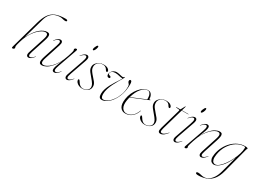

<svg xmlns="http://www.w3.org/2000/svg" viewBox="-30 -1571 3616 2667"><g transform="rotate(30 1778.0 -237.0)"><path d="M75 -126Q66.5 -96 62 -79.5Q57.5 -63 56.2 -53.5Q55 -44 55 -35Q55 -29 57.5 -24.8Q60 -20.5 60 -16Q60 -6.5 51.2 0.5Q42.5 7.5 31 7.5Q20.5 7.5 19.8 0Q19 -7.5 27 -35L151 -476Q175 -561 211 -614.8Q247 -668.5 307.8 -693.8Q368.5 -719 465.5 -719Q497.5 -719 497.5 -703Q497.5 -689 472.5 -689Q454.5 -689 432.5 -695.5Q410.5 -702 382.5 -702Q346.5 -702 309.2 -687.5Q272 -673 241.5 -639Q211 -605 194.5 -545.5L101.5 -215Q160 -328.5 220.5 -380.5Q281 -432.5 336 -432.5Q365.5 -432.5 374.8 -416.8Q384 -401 379.8 -374Q375.5 -347 364 -312.5L291.5 -90.5Q275 -40 280.2 -24.8Q285.5 -9.5 299.5 -9.5Q311 -9.5 327 -19Q343 -28.5 366.5 -56.5Q369 -60 371 -58.5Q372.5 -57 370 -54Q346 -22 325 -7.2Q304 7.5 286 7.5Q264 7.5 255.5 -11Q247 -29.5 259.5 -67.5L341 -319.5Q359.5 -376.5 351.5 -397Q343.5 -417.5 317.5 -417.5Q284.5 -417.5 237.8 -383.2Q191 -349 146.5 -284Q102 -219 75 -126Z M783 -58.5Q784.5 -57 782 -54Q758 -22 737 -7.2Q716 7.5 698 7.5Q665.5 7.5 665.5 -27.5Q665.5 -46 675.8 -77.8Q686 -109.5 698.5 -141.2Q711 -173 717.5 -191.5Q682 -119.5 643.2 -75.8Q604.5 -32 567.5 -12.2Q530.5 7.5 500.5 7.5Q471.5 7.5 462.2 -8.2Q453 -24 457.2 -51.2Q461.5 -78.5 472.5 -112.5L545 -334.5Q561.5 -385 556.5 -400.2Q551.5 -415.5 537 -415.5Q526 -415.5 509.8 -406Q493.5 -396.5 470 -368.5Q467.5 -365 465.5 -366.5Q464 -368 466.5 -371Q490.5 -403.5 511.5 -418Q532.5 -432.5 550.5 -432.5Q572.5 -432.5 581 -414.2Q589.5 -396 577 -357.5L495.5 -105.5Q477 -48.5 485 -28Q493 -7.5 519 -7.5Q538 -7.5 567.5 -22.5Q597 -37.5 630.8 -71Q664.5 -104.5 697.2 -159.2Q730 -214 755.5 -293.5Q767.5 -330.5 773 -349.8Q778.5 -369 780 -377.5Q781.5 -386 781.5 -391.5Q781.5 -397.5 779 -401Q776.5 -404.5 776.5 -410.5Q776.5 -418 785.2 -425.2Q794 -432.5 804.5 -432.5Q816 -432.5 817.2 -425Q818.5 -417.5 813.5 -404.5L708.5 -106.5Q687.5 -47 691.8 -28.2Q696 -9.5 713 -9.5Q724.5 -9.5 740 -19.2Q755.5 -29 778.5 -56.5Q781.5 -60 783 -58.5Z M1015 -531Q1004 -531 1004 -545Q1004 -555 1010.2 -572.5Q1016.5 -590 1025.2 -604Q1034 -618 1042 -618Q1048 -618 1050 -613.8Q1052 -609.5 1052 -604Q1052 -591 1046 -573.8Q1040 -556.5 1031.2 -543.8Q1022.5 -531 1015 -531ZM907.5 -90.5Q891 -43 895.5 -26.2Q900 -9.5 915.5 -9.5Q927 -9.5 943 -19Q959 -28.5 982.5 -56.5Q985 -60 987 -58.5Q988.5 -57 986 -54Q962 -22 941 -7.2Q920 7.5 902 7.5Q881.5 7.5 872 -10.8Q862.5 -29 876 -67.5L963.5 -317.5Q984 -376.5 980.8 -396Q977.5 -415.5 959.5 -415.5Q948.5 -415.5 933 -406Q917.5 -396.5 894 -368.5Q891 -365 889.5 -366.5Q888 -368 890.5 -371Q914.5 -403.5 935.5 -418Q956.5 -432.5 974.5 -432.5Q996.5 -432.5 1005.2 -414Q1014 -395.5 998 -349Z M1152 1.5Q1193.5 1.5 1220.8 -19.5Q1248 -40.5 1248 -73Q1248 -93.5 1234 -119.2Q1220 -145 1176.5 -194.5Q1148 -227 1133 -247.5Q1118 -268 1112.5 -284.2Q1107 -300.5 1107 -319.5Q1107 -350.5 1125.8 -376Q1144.5 -401.5 1175.5 -417Q1206.5 -432.5 1243 -432.5Q1289 -432.5 1313.5 -415.2Q1338 -398 1338 -377.5Q1338 -364.5 1325 -364.5Q1320 -364.5 1315.8 -368Q1311.5 -371.5 1306 -381Q1282.5 -426.5 1237 -426.5Q1190.5 -426.5 1159.8 -401Q1129 -375.5 1129 -335.5Q1129 -318.5 1133.2 -302.5Q1137.5 -286.5 1152.8 -264.8Q1168 -243 1200 -207.5Q1226.5 -179 1240.8 -159.8Q1255 -140.5 1260.5 -124.8Q1266 -109 1266 -90.5Q1266 -46.5 1231.2 -19.5Q1196.5 7.5 1144.5 7.5Q1116.5 7.5 1091.8 -3.8Q1067 -15 1052 -32.8Q1037 -50.5 1037 -69.5Q1037 -82.5 1047 -82.5Q1051 -82.5 1056.2 -78.2Q1061.5 -74 1068 -62.5Q1088 -27.5 1109.2 -13Q1130.5 1.5 1152 1.5Z M1697 -374Q1697 -290 1675.2 -220.2Q1653.5 -150.5 1618 -99.5Q1582.5 -48.5 1541 -20.5Q1499.5 7.5 1460 7.5Q1435 7.5 1423 -8.5Q1411 -24.5 1411 -63.5Q1411 -101.5 1424.5 -141.8Q1438 -182 1458.5 -220.8Q1479 -259.5 1501 -293.8Q1523 -328 1540.2 -354Q1557.5 -380 1564 -394.5Q1533 -395.5 1502.5 -404Q1472 -412.5 1438 -412.5Q1407 -412.5 1387.5 -397.2Q1368 -382 1368 -361Q1368 -346.5 1390 -341Q1411 -337 1411 -321Q1411 -307 1391 -307Q1378 -307 1369 -317Q1360 -327 1360 -344Q1360 -367.5 1373 -387.2Q1386 -407 1407 -419.2Q1428 -431.5 1452 -431.5Q1469 -431.5 1489.2 -427.2Q1509.5 -423 1527 -418.5Q1544.5 -414 1553.5 -414Q1567.5 -414 1572.2 -421.5Q1577 -429 1581.5 -429Q1584 -429 1583.5 -424Q1582 -414 1566.8 -388.5Q1551.5 -363 1530 -326.8Q1508.5 -290.5 1487.5 -247.8Q1466.5 -205 1452.2 -160.2Q1438 -115.5 1438 -73.5Q1438 -7.5 1478 -7.5Q1512 -7.5 1548.5 -34Q1585 -60.5 1616.5 -106Q1648 -151.5 1667.5 -209.5Q1687 -267.5 1687 -331Q1687 -350 1684 -359Q1681 -368 1673 -376Q1656 -393 1656 -410Q1656 -432 1675 -432Q1685 -432 1691 -419Q1697 -406 1697 -374Z M2008.5 -130Q1987 -66 1943.2 -29.2Q1899.5 7.5 1837 7.5Q1782.5 7.5 1754.5 -36.5Q1726.5 -80.5 1738.5 -165.5Q1746 -219.5 1767.8 -267.5Q1789.5 -315.5 1820.5 -352.8Q1851.5 -390 1886.8 -411.2Q1922 -432.5 1956.5 -432.5Q1992 -432.5 2011.2 -404Q2030.5 -375.5 2030.5 -337Q2030.5 -326.5 2043.5 -331.5Q2048 -333 2049.5 -330Q2050.5 -327 2046.5 -325Q2043.5 -323.5 2021.5 -314.5Q1999.5 -305.5 1966.8 -291.8Q1934 -278 1897.8 -263Q1861.5 -248 1829.8 -235Q1798 -222 1779 -214Q1772.5 -187 1768 -158.5Q1756.5 -81.5 1781.5 -41.2Q1806.5 -1 1851 -1Q1898.5 -1 1938.5 -32.8Q1978.5 -64.5 2003.5 -131Q2005 -136 2007.5 -136Q2011 -136 2008.5 -130ZM1952.5 -428Q1902.5 -428 1854.5 -372.2Q1806.5 -316.5 1781 -221.5Q1801.5 -230 1834.5 -243.8Q1867.5 -257.5 1903 -272.2Q1938.5 -287 1967 -299Q1995.5 -311 2006.5 -315.5Q2007.5 -321 2007.5 -334Q2007.5 -373.5 1992.2 -400.8Q1977 -428 1952.5 -428ZM2004.5 -310Q2004.5 -310 2004.5 -310.5Z M2155.5 1.5Q2197 1.5 2224.2 -19.5Q2251.5 -40.5 2251.5 -73Q2251.5 -93.5 2237.5 -119.2Q2223.5 -145 2180 -194.5Q2151.5 -227 2136.5 -247.5Q2121.5 -268 2116 -284.2Q2110.5 -300.5 2110.5 -319.5Q2110.5 -350.5 2129.2 -376Q2148 -401.5 2179 -417Q2210 -432.5 2246.5 -432.5Q2292.5 -432.5 2317 -415.2Q2341.5 -398 2341.5 -377.5Q2341.5 -364.5 2328.5 -364.5Q2323.5 -364.5 2319.2 -368Q2315 -371.5 2309.5 -381Q2286 -426.5 2240.5 -426.5Q2194 -426.5 2163.2 -401Q2132.5 -375.5 2132.5 -335.5Q2132.5 -318.5 2136.8 -302.5Q2141 -286.5 2156.2 -264.8Q2171.5 -243 2203.5 -207.5Q2230 -179 2244.2 -159.8Q2258.5 -140.5 2264 -124.8Q2269.5 -109 2269.5 -90.5Q2269.5 -46.5 2234.8 -19.5Q2200 7.5 2148 7.5Q2120 7.5 2095.2 -3.8Q2070.5 -15 2055.5 -32.8Q2040.5 -50.5 2040.5 -69.5Q2040.5 -82.5 2050.5 -82.5Q2054.5 -82.5 2059.8 -78.2Q2065 -74 2071.5 -62.5Q2091.5 -27.5 2112.8 -13Q2134 1.5 2155.5 1.5Z M2461 -413.5 2410.5 -419Q2407.5 -419.5 2407.5 -422Q2407.5 -425 2411.5 -425H2467.5Q2475 -425 2477.5 -429L2512 -493.5Q2514 -497.5 2516.5 -497.5Q2519.5 -497.5 2519.5 -494.5Q2519.5 -492 2517.5 -485.5L2500 -425H2603.5Q2606.5 -425 2606.5 -423Q2606.5 -420 2600 -420H2498.5L2401.5 -82Q2389 -37 2394.2 -23.2Q2399.5 -9.5 2416.5 -9.5Q2452.5 -9.5 2502 -68.5Q2505 -72 2506.5 -70.5Q2508 -69 2505.5 -66Q2480.5 -32 2454 -12.2Q2427.5 7.5 2402 7.5Q2377.5 7.5 2369.2 -9.5Q2361 -26.5 2373.5 -70.5L2466 -393.5Q2469.5 -405 2468.8 -409Q2468 -413 2461 -413.5Z M2746.5 -531Q2735.5 -531 2735.5 -545Q2735.5 -555 2741.8 -572.5Q2748 -590 2756.8 -604Q2765.5 -618 2773.5 -618Q2779.5 -618 2781.5 -613.8Q2783.5 -609.5 2783.5 -604Q2783.5 -591 2777.5 -573.8Q2771.5 -556.5 2762.8 -543.8Q2754 -531 2746.5 -531ZM2639 -90.5Q2622.5 -43 2627 -26.2Q2631.5 -9.5 2647 -9.5Q2658.5 -9.5 2674.5 -19Q2690.5 -28.5 2714 -56.5Q2716.5 -60 2718.5 -58.5Q2720 -57 2717.5 -54Q2693.5 -22 2672.5 -7.2Q2651.5 7.5 2633.5 7.5Q2613 7.5 2603.5 -10.8Q2594 -29 2607.5 -67.5L2695 -317.5Q2715.5 -376.5 2712.2 -396Q2709 -415.5 2691 -415.5Q2680 -415.5 2664.5 -406Q2649 -396.5 2625.5 -368.5Q2622.5 -365 2621 -366.5Q2619.5 -368 2622 -371Q2646 -403.5 2667 -418Q2688 -432.5 2706 -432.5Q2728 -432.5 2736.8 -414Q2745.5 -395.5 2729.5 -349Z M2821 -366.5Q2819.5 -368 2822 -371Q2846 -403.5 2867 -418Q2888 -432.5 2906 -432.5Q2938.5 -432.5 2938.5 -397.5Q2938.5 -379 2928.2 -347.2Q2918 -315.5 2905.5 -283.8Q2893 -252 2886.5 -233.5Q2922 -305.5 2960.8 -349.2Q2999.5 -393 3036.5 -412.8Q3073.5 -432.5 3103.5 -432.5Q3133 -432.5 3142 -416.8Q3151 -401 3146.8 -374Q3142.5 -347 3131.5 -312.5L3059 -90.5Q3042.5 -40 3047.8 -24.8Q3053 -9.5 3067 -9.5Q3078.5 -9.5 3094.5 -19Q3110.5 -28.5 3134 -56.5Q3136.5 -60 3138.5 -58.5Q3140 -57 3137.5 -54Q3113.5 -22 3092.5 -7.2Q3071.5 7.5 3053.5 7.5Q3031.5 7.5 3023 -11Q3014.5 -29.5 3027 -67.5L3108.5 -319.5Q3127 -376.5 3119 -397Q3111 -417.5 3085 -417.5Q3066 -417.5 3036.5 -402.5Q3007 -387.5 2973.2 -354Q2939.5 -320.5 2906.8 -265.8Q2874 -211 2848.5 -131.5Q2836.5 -94.5 2831 -75.2Q2825.5 -56 2824 -47.5Q2822.5 -39 2822.5 -33.5Q2822.5 -27.5 2825 -24Q2827.5 -20.5 2827.5 -14.5Q2827.5 -7 2818.8 0.2Q2810 7.5 2799.5 7.5Q2788 7.5 2786.8 0Q2785.5 -7.5 2790.5 -20.5L2895.5 -318.5Q2916.5 -378 2912.5 -396.8Q2908.5 -415.5 2891 -415.5Q2880 -415.5 2864.5 -406Q2849 -396.5 2825.5 -368.5Q2822.5 -365 2821 -366.5Z M3438.5 8Q3414 101 3370.5 152.5Q3327 204 3269.2 224.5Q3211.5 245 3144 245Q3122.5 245 3113.2 239.8Q3104 234.5 3104 227Q3104 212 3130 212Q3152.5 212 3177 219Q3201.5 226 3229 226Q3262 226 3296 206Q3330 186 3359.5 142.2Q3389 98.5 3408 27.5L3476.5 -228.5Q3419.5 -103.5 3361.2 -47.8Q3303 8 3259 8Q3240 8 3221.8 -3.8Q3203.5 -15.5 3195 -44.8Q3186.5 -74 3195.5 -126Q3207 -190 3236.2 -245.8Q3265.5 -301.5 3308 -343.5Q3350.5 -385.5 3402.5 -409Q3454.5 -432.5 3511 -432.5Q3555.5 -432.5 3555.5 -416.5Q3555.5 -411.5 3551.5 -408.8Q3547.5 -406 3546.5 -401.5ZM3222.5 -136Q3214 -82 3221.2 -53.5Q3228.5 -25 3243.2 -14.8Q3258 -4.5 3272.5 -4.5Q3301.5 -4.5 3335 -32.5Q3368.5 -60.5 3401 -106.2Q3433.5 -152 3460 -206Q3486.5 -260 3502.2 -312.8Q3518 -365.5 3518 -406.5Q3518 -415 3514.2 -419.8Q3510.5 -424.5 3499 -424.5Q3437.5 -424.5 3379 -387.5Q3320.5 -350.5 3278.2 -285.5Q3236 -220.5 3222.5 -136Z"/></g></svg>

Font: Fraunces 144pt S000 Thin
Style: Italic
Weight: 100
Italic angle: -16°
Version: Version 1.000; ttfautohint (v1.8.3)